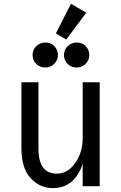

<svg xmlns="http://www.w3.org/2000/svg" viewBox="-20 -962 626 992"><path d="M376 -742.2Q404.8 -742.2 421.9 -724.6Q441.4 -704.6 441.4 -677.7Q441.4 -650.9 421.9 -631.8Q402.8 -613.3 376 -613.3Q348.1 -613.3 330.1 -630.9Q310.5 -649.9 310.5 -677.7Q310.5 -705.6 330.1 -723.9Q349.6 -742.2 376 -742.2ZM213.9 -742.2Q242.7 -742.2 259.8 -724.6Q279.3 -704.6 279.3 -677.7Q279.3 -650.9 259.8 -631.8Q240.7 -613.3 213.9 -613.3Q186 -613.3 168 -630.9Q148.4 -649.9 148.4 -677.7Q148.4 -705.6 168 -723.9Q187.5 -742.2 213.9 -742.2ZM346.7 -942.4 425.8 -896.5 322.3 -757.8 268.6 -789.1ZM495.1 0H407.2V-115.7Q365.7 9.8 252.4 9.8Q183.1 9.8 135.3 -44.9Q90.8 -95.7 90.8 -195.8V-537.1H178.7V-195.8Q178.7 -127 203.6 -95.2Q227.1 -64.9 273.9 -64.9Q323.2 -64.9 358.4 -106.9Q407.2 -165 407.2 -248V-537.1H495.1Z"/></svg>

Font: Consola Mono
Style: Book
Weight: 400
Monospace: yes
Version: Version 2.001